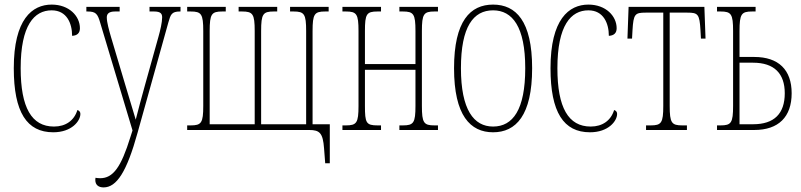

<svg xmlns="http://www.w3.org/2000/svg" viewBox="-20 -566 3487 836"><path d="M212 10C292 10 330 -39 330 -70C330 -78 326 -84 317 -87C303 -41 266 -15 215 -15C118 -15 70 -97 70 -269C70 -456 129 -521 205 -521C271 -521 294 -464 294 -410C315 -411 328 -421 328 -443C328 -496 281 -546 205 -546C120 -546 40 -482 40 -269C40 -77 97 10 212 10Z M431 250C488 250 532 182 579 12L713 -468C723 -503 727 -516 764 -516H766V-536H631V-516H651C681 -516 686 -505 686 -490C686 -469 678 -434 670 -406L612 -198C596 -140 582 -89 571 -45C558 -89 542 -140 525 -198L463 -406C455 -434 445 -469 445 -490C445 -505 453 -516 481 -516H501V-536H356V-516H361C397 -516 405 -506 416 -468L557 2L548 30C507 163 472 210 416 210C407 210 400 209 396 208C395 212 395 215 395 218C395 240 410 250 431 250Z M1396 145H1416V-25H1341V-431C1341 -505 1349 -516 1396 -516H1411V-536H1243V-516H1258C1305 -516 1313 -505 1313 -431V-25H1117V-431C1117 -505 1125 -516 1172 -516H1187V-536H1019V-516H1034C1081 -516 1089 -505 1089 -431V-25H893V-431C893 -505 901 -516 948 -516H963V-536H795V-516H810C857 -516 865 -505 865 -431V-105C865 -31 857 -20 810 -20H795V0H1326C1372 0 1386 13 1391 80Z M1471 0H1639V-20H1624C1574 -20 1569 -31 1569 -105V-262H1789V-105C1789 -31 1781 -20 1734 -20H1719V0H1887V-20H1872C1825 -20 1817 -31 1817 -105V-431C1817 -505 1825 -516 1872 -516H1887V-536H1719V-516H1734C1781 -516 1789 -505 1789 -431V-287H1569V-431C1569 -505 1576 -516 1624 -516H1639V-536H1471V-516H1486C1533 -516 1541 -505 1541 -431V-105C1541 -31 1533 -20 1486 -20H1471Z M2127 10C2226 10 2297 -63 2297 -269C2297 -475 2226 -546 2127 -546C2028 -546 1957 -475 1957 -269C1957 -63 2028 10 2127 10ZM2127 -15C2043 -15 1987 -88 1987 -269C1987 -450 2041 -521 2127 -521C2211 -521 2267 -450 2267 -269C2267 -88 2213 -15 2127 -15Z M2549 10C2629 10 2667 -39 2667 -70C2667 -78 2663 -84 2654 -87C2640 -41 2603 -15 2552 -15C2455 -15 2407 -97 2407 -269C2407 -456 2466 -521 2542 -521C2608 -521 2631 -464 2631 -410C2652 -411 2665 -421 2665 -443C2665 -496 2618 -546 2542 -546C2457 -546 2377 -482 2377 -269C2377 -77 2434 10 2549 10Z M2793 0H2971V-20H2951C2904 -20 2896 -31 2896 -105V-511H2973C3019 -511 3026 -505 3030 -434L3032 -398H3052L3047 -536H2717L2712 -398H2732L2734 -434C2738 -505 2745 -511 2791 -511H2868V-105C2868 -31 2860 -20 2813 -20H2793Z M3102 0H3264C3370 0 3427 -57 3427 -160C3427 -262 3370 -318 3264 -318H3200V-431C3200 -505 3208 -516 3255 -516H3270V-536H3102V-516H3117C3164 -516 3172 -505 3172 -431V-105C3172 -31 3164 -20 3117 -20H3102ZM3200 -25V-293H3259C3351 -293 3397 -246 3397 -160C3397 -71 3351 -25 3259 -25Z"/></svg>

Font: Noto Serif ExtraCondensed Thin
Style: Regular
Weight: 100
Width: 2
Designer: Monotype Design Team
Foundry: Monotype Imaging Inc.
Version: Version 2.013